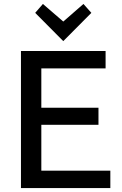

<svg xmlns="http://www.w3.org/2000/svg" viewBox="-20 -951 616 971"><path d="M86 0V-693H514V-605H189V-406H478V-320H189V-88H538V0ZM300 -743 158 -886 197 -931 300 -842 402 -931 442 -886Z"/></svg>

Font: Ubuntu Sans Medium
Style: Regular
Weight: 500
Designer: Dalton Maag Ltd
Foundry: Dalton Maag Ltd
Version: Version 1.006; ttfautohint (v1.8.4.7-5d5b)